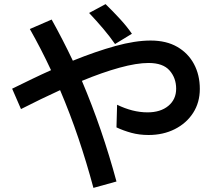

<svg xmlns="http://www.w3.org/2000/svg" viewBox="-20 -844 1040 933"><path d="M539 -630Q515 -665 482 -704Q449 -743 413 -781L493 -824Q529 -789 563 -752Q597 -715 621 -680ZM434 69Q401 -54 361 -172.5Q321 -291 272 -406Q226 -385 178.5 -362Q131 -339 82 -314L39 -413Q88 -437 135.5 -460Q183 -483 228 -503Q180 -606 125 -703L231 -749Q285 -652 334 -549Q445 -594 541 -620.5Q637 -647 712 -647Q788 -647 841 -616.5Q894 -586 922.5 -533Q951 -480 951 -412Q951 -346 918.5 -295.5Q886 -245 829.5 -216.5Q773 -188 702 -188Q657 -188 618.5 -198.5Q580 -209 546 -225L549 -335Q586 -317 623 -307.5Q660 -298 697 -298Q760 -298 798 -329.5Q836 -361 836 -413Q836 -465 804 -501.5Q772 -538 702 -538Q644 -538 560.5 -515Q477 -492 378 -451Q428 -333 470 -210.5Q512 -88 546 38Z"/></svg>

Font: Murecho Medium
Style: Regular
Weight: 500
Designer: Neil Summerour
Foundry: Positype
Version: Version 1.010; ttfautohint (v1.8.3)